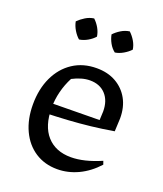

<svg xmlns="http://www.w3.org/2000/svg" viewBox="-134 -795 755 892"><g transform="rotate(20 244.0 -349.5)"><path d="M254 9Q192 9 145 -21.5Q98 -52 72 -107.5Q46 -163 46 -236Q46 -312 73.5 -370.5Q101 -429 151 -462Q201 -495 268 -495Q323 -495 363.5 -472Q404 -449 426.5 -408.5Q449 -368 449 -313L446 -248Q387 -238 333.5 -232Q280 -226 224 -222.5Q168 -219 100 -217L101 -270L362 -273L364 -316Q364 -369 335.5 -400Q307 -431 258 -431Q237 -431 215 -424.5Q193 -418 172 -407Q153 -371 143 -331Q133 -291 133 -251Q133 -161 176 -113Q219 -65 295 -65Q360 -65 443 -101L449 -84Q407 -38 357 -14.5Q307 9 254 9ZM177 -708Q193 -693 204 -673.5Q215 -654 218 -633Q205 -618 185 -606.5Q165 -595 144 -592Q129 -605 117 -625Q105 -645 101 -666Q116 -681 135.5 -693Q155 -705 177 -708ZM353 -708Q369 -693 380.5 -673.5Q392 -654 395 -633Q381 -618 361 -606.5Q341 -595 321 -592Q304 -605 293 -625Q282 -645 278 -666Q292 -681 311.5 -693Q331 -705 353 -708Z"/></g></svg>

Font: Piazzolla 24pt Medium
Style: Regular
Weight: 500
Designer: Juan Pablo del Peral
Foundry: Huerta Tipografica
Version: Version 2.005